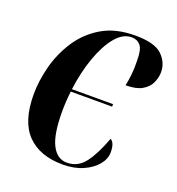

<svg xmlns="http://www.w3.org/2000/svg" viewBox="-106 -629 666 724"><g transform="rotate(20 227.0 -266.5)"><path d="M224 9Q132 9 81.5 -42.5Q31 -94 31 -203Q31 -256 46 -314.5Q61 -373 94.5 -425Q128 -477 182.5 -509.5Q237 -542 316 -542Q394 -542 424 -513Q454 -484 454 -445Q454 -423 444 -401.5Q434 -380 410.5 -366.5Q387 -353 345 -353Q350 -376 352.5 -402Q355 -428 354 -458Q354 -500 341 -515.5Q328 -531 305 -531Q270 -531 240.5 -495Q211 -459 190 -399.5Q169 -340 160 -270H325V-260H159Q154 -219 154 -178Q154 -87 175.5 -45Q197 -3 236 -3Q280 -3 308 -39.5Q336 -76 361 -144Q369 -140 374 -128.5Q379 -117 379 -96Q379 -70 359.5 -46Q340 -22 305 -6.5Q270 9 224 9Z"/></g></svg>

Font: Noto Serif Display ExtraCondensed
Style: Bold Italic
Weight: 700
Width: 2
Italic angle: -12°
Designer: Monotype Design Team
Foundry: Monotype Imaging Inc.
Version: Version 2.009